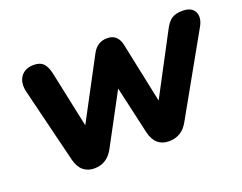

<svg xmlns="http://www.w3.org/2000/svg" viewBox="-86 -658 1041 826"><g transform="rotate(-20 434.0 -245.0)"><path d="M221 9Q192 9 171.5 -7.5Q151 -24 142 -59L59 -397Q47 -443 66.5 -471Q86 -499 127 -499Q155 -499 170 -484.5Q185 -470 193 -434L247 -179L395 -457Q418 -499 463 -499Q511 -499 522 -447L580 -171L724 -443Q740 -475 758.5 -487Q777 -499 807 -499Q850 -499 863 -472Q876 -445 856 -409L652 -46Q622 9 563 9Q501 9 484 -59L434 -279L310 -48Q280 9 221 9Z"/></g></svg>

Font: Nunito ExtraBold
Style: Italic
Weight: 800
Italic angle: -9°
Designer: Vernon Adams
Foundry: Vernon Adams
Version: Version 3.601; ttfautohint (v1.8.2.53-6de2)